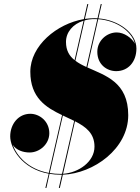

<svg xmlns="http://www.w3.org/2000/svg" viewBox="-20 -850 695 950"><path d="M412 -830 395 -755.5C260.5 -732.5 130 -623.5 130 -495C130 -366 208 -318 287 -280.5L221.5 5.5C119 -13 63 -79 43 -133.5C60 -107.5 93.5 -95.5 126.5 -95.5C175.5 -95.5 224 -136 224 -191C224 -250 175.5 -287 130 -287C71 -287 30.5 -236 30.5 -175C30.5 -118 87.5 -14.5 221 9.5L204.5 80H209.5L225 10C242.5 13 260.5 14.5 280 14.5C282 14.5 284 14.5 286 14.5L271 80H276L291 14.5C444 8.5 614.5 -114.5 614.5 -280C614.5 -444 501 -476 412 -516.5L466 -755C557.5 -748.5 631.5 -695 647.5 -634C632 -662.5 594 -689.5 557.5 -689.5C508.5 -689.5 461.5 -649 461.5 -594C461.5 -530 509.5 -498 555 -498C614 -498 655 -544 655 -610C655 -686 567 -751.5 467 -759L483.5 -830H478.5L462.5 -759.5C457.5 -760 452 -760 447 -760C431.5 -760 415.5 -758.5 400 -756.5L417 -830ZM447 -755.5C452 -755.5 457 -755.5 461.5 -755L407.5 -518.5C387.5 -527.5 368.5 -537.5 353 -549.5L398.5 -749C413.5 -753.5 430 -755.5 447 -755.5ZM306.5 -642.5C306.5 -691 341 -731.5 393.5 -747.5L349 -552.5C323 -573 306.5 -600.5 306.5 -642.5ZM279.5 10.5C260.5 10.5 243 9 226 6L291 -278.5C310 -269.5 329 -261 347 -252L287 10C284.5 10.5 282 10.5 279.5 10.5ZM447.5 -124.5C447.5 -49.5 369 4.5 292 10L351 -250C405 -222.5 447.5 -190.5 447.5 -124.5Z"/></svg>

Font: Bodoni* 36pt Fatface
Style: Italic
Weight: 900
Italic angle: -13°
Version: Version 2.3